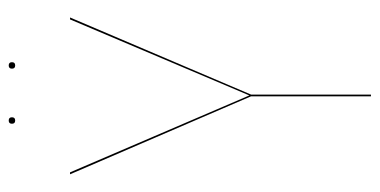

<svg xmlns="http://www.w3.org/2000/svg" viewBox="-232 -626 859 434"><g transform="rotate(-90 197.0 -409.5)"><path d="M133.8 -811.5Q133.8 -818.8 141.1 -818.8Q148.4 -818.8 148.4 -811.5Q148.4 -804.2 141.1 -804.2Q133.8 -804.2 133.8 -811.5ZM258.3 -811.5Q258.3 -818.8 265.6 -818.8Q272.9 -818.8 272.9 -811.5Q272.9 -804.2 265.6 -804.2Q258.3 -804.2 258.3 -811.5ZM374 -680.2 199.7 -271V0H195.8V-271L19.5 -680.2H23.9L197.8 -274.9L369.6 -680.2Z"/></g></svg>

Font: Fira Sans Compressed Four
Style: Regular
Weight: 100
Width: 1
Designer: Carrois Corporate & Edenspiekermann AG
Foundry: Carrois Corporate GbR & Edenspiekermann AG
Version: Version 4.203;PS 004.203;hotconv 1.0.88;makeotf.lib2.5.64775